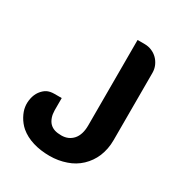

<svg xmlns="http://www.w3.org/2000/svg" viewBox="-169 -831 890 949"><g transform="rotate(30 276.0 -357.0)"><path d="M381.8 -713.9Q403.3 -713.9 422.4 -705.8Q441.4 -697.8 455.6 -683.6Q469.7 -669.4 478 -650.4Q486.3 -631.3 486.3 -609.4V-226.6Q486.3 -199.7 481.7 -176.3Q477.1 -152.8 468.3 -131.3Q451.2 -90.8 418.9 -60.1Q386.7 -29.8 344.2 -15.6Q299.8 0 250.5 0Q198.2 0 155.3 -13.2Q111.8 -26.4 80.6 -52.7Q69.3 -62.5 59.8 -74.5Q50.3 -86.4 43.2 -99.4Q36.1 -112.3 31.5 -125.2Q26.9 -138.2 25.4 -149.9Q22 -172.9 27.1 -197.5Q32.2 -222.2 45.4 -240.7Q59.6 -259.8 76.4 -268.8Q93.3 -277.8 119.1 -277.8H160.2V-208Q160.6 -186 166 -169.9Q172.9 -149.9 184.1 -138.7Q195.8 -127 212.4 -121.6Q228.5 -116.7 250.5 -116.7Q291 -116.7 316.4 -145Q341.3 -173.3 341.3 -226.6V-713.9H381.8Z"/></g></svg>

Font: Millunium
Style: Bold
Weight: 700
Designer: kolcsarzsolt
Foundry: Kolcsar Szilard Zsolt
Version: Version 2.000980; 2016